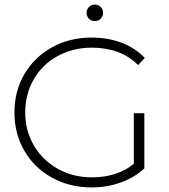

<svg xmlns="http://www.w3.org/2000/svg" viewBox="-20 -813 739 838"><path d="M564 -319H610V-78Q567 -38 507 -16.5Q447 5 380 5Q284 5 207 -37.5Q130 -80 86.5 -154.5Q43 -229 43 -322Q43 -415 86.5 -489.5Q130 -564 207 -606.5Q284 -649 380 -649Q451 -649 510.5 -626.5Q570 -604 612 -560L583 -529Q542 -569 492 -587Q442 -605 381 -605Q299 -605 232 -568.5Q165 -532 127.5 -467Q90 -402 90 -322Q90 -243 128 -178Q166 -113 232.5 -76Q299 -39 381 -39Q492 -39 564 -98ZM394 -721Q378 -721 368 -731.5Q358 -742 358 -757Q358 -772 368.5 -782.5Q379 -793 394 -793Q409 -793 419.5 -782.5Q430 -772 430 -757Q430 -742 419.5 -731.5Q409 -721 394 -721Z"/></svg>

Font: Montserrat Ace
Style: Light
Weight: 300
Designer: Julieta Ulanovsky
Foundry: Julieta Ulanovsky
Version: Version 1